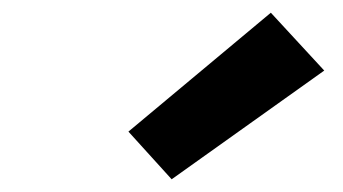

<svg xmlns="http://www.w3.org/2000/svg" viewBox="-20 -825 540 302"><path d="M250 -543 182 -618 406 -805 490 -714Z"/></svg>

Font: Iosevka SS04 Extrabold
Style: Italic
Weight: 800
Italic angle: -9°
Monospace: yes
Designer: Belleve Invis
Foundry: Belleve Invis
Version: Version 19.0.0; ttfautohint (v1.8.4)